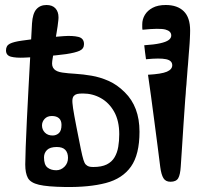

<svg xmlns="http://www.w3.org/2000/svg" viewBox="-20 -730 840 768"><path d="M166 -710Q189.5 -710 201.8 -696.5Q214 -683 214 -661Q214 -658 213.8 -654.8Q213.5 -651.5 213.2 -647.5Q213 -643.5 212 -638Q211.5 -631.5 210.5 -625.2Q209.5 -619 208.5 -612.8Q207.5 -606.5 206.5 -600Q205 -591 203.5 -582.2Q202 -573.5 201 -565Q200 -558.5 199 -552Q198 -545.5 197.2 -538.8Q196.5 -532 195 -524Q194 -517.5 193 -511.2Q192 -505 191 -498.8Q190 -492.5 189 -486Q187.5 -475.5 189.2 -467.2Q191 -459 197 -453Q207 -443 229.2 -439.8Q251.5 -436.5 281.8 -434.8Q312 -433 346 -427.2Q380 -421.5 414.2 -406.5Q448.5 -391.5 479 -361Q508.5 -332 523.2 -292.8Q538 -253.5 538 -203Q538 -112 504 -63.8Q470 -15.5 403.5 2Q337 19.5 240 18Q169.5 17 135.8 9Q102 1 91.5 -18.2Q81 -37.5 81 -72Q81 -94.5 82.8 -141.5Q84.5 -188.5 87.5 -250.5Q90.5 -312.5 94.2 -381Q98 -449.5 101.5 -515.5Q105 -581.5 108 -636Q110.5 -676 125.5 -693Q140.5 -710 166 -710ZM286 -221Q297 -165 303.2 -134.5Q309.5 -104 313.8 -90.5Q318 -77 323 -72Q329 -66 335.8 -64Q342.5 -62 353 -62Q386.5 -62 407 -72.2Q427.5 -82.5 438.2 -100.8Q449 -119 453 -142.8Q457 -166.5 457 -193Q457 -246.5 436.8 -282.8Q416.5 -319 383.5 -337.5Q350.5 -356 312 -356Q297 -356 289.2 -354.2Q281.5 -352.5 276 -347Q271 -342 269.8 -332.2Q268.5 -322.5 272.2 -297.2Q276 -272 286 -221ZM244 -513.5Q206 -508.5 162.5 -504.8Q119 -501 77 -499.5Q43.5 -498 23.8 -503.2Q4 -508.5 4 -528.5Q4 -547.5 19.5 -555.2Q35 -563 68 -567.5Q110 -573.5 151.5 -578Q193 -582.5 235 -585.5Q270.5 -588 293.2 -582.5Q316 -577 316 -553.5Q316 -535 298.5 -527Q281 -519 244 -513.5ZM187.5 -266Q169 -266 158.5 -254.5Q148 -243 148 -228.5Q148 -211.5 159.5 -199.8Q171 -188 190.5 -188Q205 -188 215.5 -197.5Q226 -207 226 -230.5Q226 -248 216 -257Q206 -266 187.5 -266ZM207 -142Q180 -142 168 -130Q156 -118 156 -100.5Q156 -71 169.8 -60Q183.5 -49 205 -49Q223.5 -49 237.8 -63Q252 -77 252 -98.5Q252 -119 241.2 -130.5Q230.5 -142 207 -142ZM450 -332Q449 -331 447.8 -329.8Q446.5 -328.5 445.5 -327.5Q444.5 -326.5 443.8 -325.8Q443 -325 442 -324Q434 -316 423.8 -319.5Q413.5 -323 399 -337Q386.5 -350 383.2 -361Q380 -372 389 -381Q390.5 -382.5 391.8 -383.8Q393 -385 394.5 -386.5Q396 -388 397.2 -389.2Q398.5 -390.5 400 -392Q407.5 -399.5 418.8 -395.5Q430 -391.5 441 -380Q455.5 -366 457.8 -354Q460 -342 450 -332ZM98 -155Q98 -155 98 -154.8Q98 -154.5 98 -154Q98 -153.5 98 -153Q98 -152.5 97 -151.2Q96 -150 93 -150Q90 -150 90 -151.2Q90 -152.5 89 -153Q88.5 -153.5 88.2 -153.8Q88 -154 88 -154.2Q88 -154.5 88 -155Q88 -156 89 -157Q90 -158 93 -158Q96 -158 96.8 -157.2Q97.5 -156.5 98 -155ZM621 -62Q616.5 -99 610.2 -147Q604 -195 597.2 -246.5Q590.5 -298 584 -346Q577.5 -394 572 -431Q626 -434 647.5 -443.2Q669 -452.5 669 -469Q669 -488 644.2 -493.2Q619.5 -498.5 564 -493Q562 -506.5 560.2 -521Q558.5 -535.5 557 -549Q596.5 -551.5 620.2 -556.8Q644 -562 654.5 -569.8Q665 -577.5 665 -588Q665 -605.5 641.8 -611.8Q618.5 -618 550 -611Q549.5 -613.5 549.2 -616.2Q549 -619 549 -621.8Q549 -624.5 549 -627.2Q549 -630 549 -633Q549 -653 559.5 -670.5Q570 -688 590.8 -699Q611.5 -710 643 -710Q689.5 -710 715 -685Q740.5 -660 740.5 -608Q740.5 -601.5 740.2 -593Q740 -584.5 739.5 -575.5Q739 -566.5 738.5 -556.8Q738 -547 737 -537Q736.5 -531 736 -525Q735.5 -519 735 -512.5Q734.5 -506 734 -499Q733.5 -493 733 -486.2Q732.5 -479.5 732 -472.2Q731.5 -465 730.5 -456.5Q729.5 -442.5 728.8 -433.2Q728 -424 727 -411Q726.5 -402 725.8 -392.8Q725 -383.5 724 -375Q723.5 -364.5 722.8 -354.5Q722 -344.5 721 -334Q717 -277.5 714 -232.5Q711 -187.5 708.5 -147Q706 -106.5 703 -64Q701 -31 692.8 -17Q684.5 -3 662 -3Q642.5 -3 633.8 -17.2Q625 -31.5 621 -62Z"/></svg>

Font: Kablammo
Style: Regular
Weight: 400
Designer: Travis Kochel, Lizy Gershenzon, Daria Petrova, Ethan Cohen
Foundry: Vectro Type Foundry
Version: Version 1.002